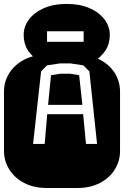

<svg xmlns="http://www.w3.org/2000/svg" viewBox="-22 -943 622 963"><path d="M213.9 0Q147.9 0 99.6 -25.1Q51.3 -50.3 24.7 -92.8Q-2 -135.3 -2 -186V-482.9Q-2 -534.2 24.7 -576.4Q51.3 -618.7 99.6 -643.8Q147.9 -668.9 213.9 -668.9H364.3Q430.2 -668.9 478.8 -643.8Q527.3 -618.7 553.7 -576.4Q580.1 -534.2 580.1 -482.9V-186Q580.1 -135.3 553.7 -92.8Q527.3 -50.3 478.8 -25.1Q430.2 0 364.3 0ZM144 -221.2H202.1L214.8 -370.1H395L409.2 -221.2H464.8L426.3 -585L396 -615.2L331.1 -625H278.8L213.9 -615.2L184.1 -585ZM219.2 -417 233.9 -565.9 281.2 -573.2H329.1L375 -565.9L391.1 -417ZM181.6 -631.3Q140.1 -656.2 118.4 -689.7Q96.7 -723.1 96.7 -767.6Q96.7 -810.1 123.3 -845.5Q149.9 -880.9 198.2 -902.1Q246.6 -923.3 312.5 -923.3Q378.9 -923.3 427.2 -902.1Q475.6 -880.9 502.2 -845.5Q528.8 -810.1 528.8 -767.6Q528.8 -723.1 506.8 -689.7Q484.9 -656.2 443.8 -631.3ZM213.9 -733.4H397.5V-786.1H213.9Z"/></svg>

Font: Monofett
Style: Regular
Weight: 400
Designer: Vernon Adams
Foundry: Vernon Adams
Version: Version 1.100; ttfautohint (v1.8.4.7-5d5b);gftools[0.9.28]